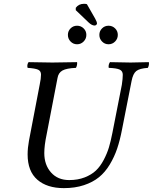

<svg xmlns="http://www.w3.org/2000/svg" viewBox="-20 -971 797 1001"><path d="M124 -166Q124 -199.2 130.9 -236.8L187 -529.8Q193.8 -561.5 193.8 -582Q193.8 -601.1 178.2 -607.9Q162.6 -614.7 124 -617.2Q119.1 -632.8 128.9 -647Q218.8 -645 252.9 -645Q297.9 -645 381.8 -647Q383.8 -631.3 376 -617.2Q326.7 -615.2 305.4 -603.3Q284.2 -591.3 279.8 -564L223.1 -270Q210.9 -212.4 210.9 -172.9Q210.9 -111.3 246.1 -71.8Q281.2 -32.2 340.8 -32.2Q385.7 -32.2 421.4 -46.1Q457 -60.1 480 -81.8Q502.9 -103.5 520.8 -137.5Q538.6 -171.4 548.1 -203.4Q557.6 -235.4 565.9 -277.8L615.2 -528.8Q620.1 -561.5 620.1 -581.1Q620.1 -600.6 604 -608.2Q587.9 -615.7 546.9 -617.2Q543.9 -632.8 553.2 -647Q645 -645 661.1 -645Q687.5 -645 755.9 -647Q758.8 -633.3 751 -617.2Q707.5 -614.3 690.4 -600.6Q673.3 -586.9 666 -548.8L616.2 -295.9Q605.5 -239.7 590.8 -196.3Q576.2 -152.8 552 -112.8Q527.8 -72.8 495.8 -46.9Q463.9 -21 417.5 -5.6Q371.1 9.8 313 9.8Q225.1 9.8 174.6 -34.2Q124 -78.1 124 -166ZM433.1 -949.2 476.1 -874Q485.8 -855.5 485.8 -850.1Q485.8 -845.2 482.2 -841.6Q478.5 -837.9 473.1 -837.9Q459 -837.9 441.9 -854L375 -918V-930.2Q390.1 -951.2 418 -951.2Q427.2 -951.2 433.1 -949.2ZM512 -754.6Q498 -769 498 -789.1Q498 -809.1 512 -823Q525.9 -836.9 545.9 -836.9Q565.9 -836.9 580.1 -823Q594.2 -809.1 594.2 -789.1Q594.2 -769 580.1 -754.6Q565.9 -740.2 545.9 -740.2Q525.9 -740.2 512 -754.6ZM347.9 -754.6Q334 -769 334 -789.1Q334 -809.1 347.9 -823Q361.8 -836.9 381.8 -836.9Q401.9 -836.9 416 -823Q430.2 -809.1 430.2 -789.1Q430.2 -769 416 -754.6Q401.9 -740.2 381.8 -740.2Q361.8 -740.2 347.9 -754.6Z"/></svg>

Font: Common Serif News
Style: Italic
Weight: 450
Italic angle: -12°
Designer: Philipp H. Poll, Khaled Hosny
Foundry: Stefan Peev, Context Ltd.
Version: Version 1.026